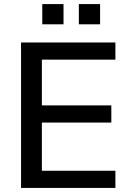

<svg xmlns="http://www.w3.org/2000/svg" viewBox="-20 -920 631 940"><path d="M83 0V-712H545V-628H185V-404H525V-320H185V-84H545V0ZM187 -900H291V-801H187ZM366 -900H470V-801H366Z"/></svg>

Font: Muli SemiBold
Style: Regular
Weight: 600
Designer: Vernon Adams
Foundry: Vernon Adams
Version: Version 2.000